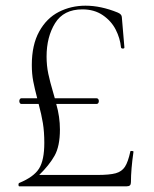

<svg xmlns="http://www.w3.org/2000/svg" viewBox="-20 -656 542 676"><path d="M450 -122Q441 -59 441 -15Q441 -7 437.5 -3.5Q434 0 426 0H48Q45 0 45 -5.5Q45 -11 48 -12Q99 -33 117.5 -62.5Q136 -92 136 -153Q136 -192 131 -222.5Q126 -253 116 -290H55Q52 -290 50 -293Q48 -296 48 -300Q48 -304 50 -307Q52 -310 55 -310H111Q102 -344 97 -370Q92 -396 92 -427Q92 -498 118 -545Q144 -592 187 -614Q230 -636 281 -636Q335 -636 394 -612Q409 -606 409 -595L418 -489Q418 -485 412.5 -485Q407 -485 406 -489Q403 -521 387.5 -551.5Q372 -582 342 -602.5Q312 -623 270 -623Q204 -623 174 -574.5Q144 -526 144 -457Q144 -425 150 -396.5Q156 -368 167 -331L173 -310H320Q324 -310 326 -307Q328 -304 328 -300Q328 -296 326 -293Q324 -290 320 -290H178Q191 -245 191 -200Q191 -141 172 -107.5Q153 -74 118 -40H322Q366 -40 387.5 -46Q409 -52 420 -69Q431 -86 439 -123Q439 -125 444.5 -124.5Q450 -124 450 -122Z"/></svg>

Font: Cormorant Infant Light
Style: Regular
Weight: 300
Designer: Christian Thalmann (Catharsis Fonts)
Version: Version 3.000